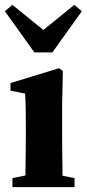

<svg xmlns="http://www.w3.org/2000/svg" viewBox="-23 -768 356 788"><path d="M28 0V-37L117 -55H192L283 -37V0ZM79 0Q81 -24 81.5 -61Q82 -98 82.5 -138Q83 -178 83 -210V-250Q83 -294 82.5 -323.5Q82 -353 80 -384L20 -396V-427L219 -488L235 -477L232 -338V-210Q232 -178 232.5 -138Q233 -98 233.5 -61Q234 -24 236 0ZM28 -748 188 -618H122L282 -748L313 -722L192 -553H118L-3 -722Z"/></svg>

Font: Source Serif 4 36pt
Style: Bold
Weight: 700
Designer: Frank Grießhammer
Foundry: Adobe Systems Incorporated
Version: Version 4.004;hotconv 1.0.116;makeotfexe 2.5.65601